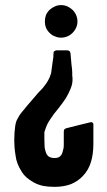

<svg xmlns="http://www.w3.org/2000/svg" viewBox="-20 -727 422 754"><path d="M284.2 -642.6Q284.2 -655.3 279.3 -667Q274.4 -678.7 264.6 -688.5Q254.9 -697.3 244.1 -702.1Q232.4 -707 219.7 -707Q219.7 -707 219.7 -707Q219.7 -707 219.7 -707Q207 -707 196.3 -702.1Q184.6 -697.3 174.8 -688.5Q165 -678.7 160.2 -667Q156.2 -655.3 156.2 -642.6Q156.2 -642.6 156.2 -642.6Q156.2 -642.6 156.2 -642.6Q156.2 -629.9 160.2 -619.1Q165 -607.4 174.8 -597.7Q184.6 -587.9 196.3 -584Q207 -579.1 219.7 -579.1Q219.7 -579.1 219.7 -579.1Q219.7 -579.1 219.7 -579.1Q232.4 -579.1 244.1 -584Q254.9 -587.9 264.6 -597.7Q274.4 -607.4 279.3 -619.1Q284.2 -629.9 284.2 -642.6Q284.2 -642.6 284.2 -642.6Q284.2 -642.6 284.2 -642.6ZM194.3 6.8Q168.9 6.8 148.4 2.9Q127.9 -2 112.3 -10.7Q96.7 -19.5 84 -30.3Q71.3 -42 63.5 -55.7Q54.7 -69.3 48.8 -85Q43 -99.6 41 -117.2Q38.1 -133.8 37.1 -149.4Q36.1 -159.2 36.1 -169.9Q36.1 -175.8 36.1 -180.7Q36.1 -180.7 36.1 -180.7Q36.1 -180.7 36.1 -180.7Q37.1 -195.3 37.1 -207Q38.1 -218.8 39.1 -226.6Q40 -235.4 42 -243.2Q43.9 -252 47.9 -258.8Q51.8 -266.6 56.6 -274.4Q62.5 -283.2 70.3 -292Q77.1 -300.8 87.9 -313.5Q98.6 -326.2 112.3 -341.8Q112.3 -341.8 112.3 -341.8Q112.3 -341.8 112.3 -341.8Q121.1 -352.5 129.9 -362.3Q138.7 -372.1 148.4 -381.8Q156.2 -391.6 163.1 -401.4Q169.9 -412.1 174.8 -422.9Q174.8 -422.9 174.8 -422.9Q174.8 -422.9 174.8 -422.9Q177.7 -429.7 180.7 -439.5Q182.6 -449.2 183.6 -460.9Q185.5 -472.7 186.5 -482.4Q188.5 -493.2 189.5 -502.9Q189.5 -502.9 189.5 -510.7Q190.4 -517.6 190.4 -517.6Q190.4 -517.6 190.4 -517.6Q190.4 -517.6 190.4 -517.6Q190.4 -520.5 190.4 -522.5Q191.4 -524.4 194.3 -526.4Q195.3 -527.3 197.3 -528.3Q200.2 -529.3 202.1 -529.3Q202.1 -529.3 222.7 -529.3Q244.1 -529.3 244.1 -529.3Q244.1 -529.3 244.1 -529.3Q244.1 -529.3 244.1 -529.3Q249 -529.3 252.9 -526.4Q255.9 -523.4 256.8 -517.6Q256.8 -517.6 258.8 -496.1Q260.7 -473.6 260.7 -473.6Q260.7 -473.6 260.7 -473.6Q260.7 -473.6 260.7 -473.6Q261.7 -465.8 262.7 -458Q263.7 -449.2 263.7 -442.4Q263.7 -434.6 263.7 -429.7Q264.6 -424.8 264.6 -422.9Q264.6 -422.9 264.6 -422.9Q264.6 -422.9 264.6 -422.9Q265.6 -412.1 263.7 -400.4Q261.7 -389.6 257.8 -379.9Q253.9 -370.1 249 -360.4Q244.1 -350.6 238.3 -340.8Q231.4 -331.1 224.6 -321.3Q216.8 -310.5 209 -300.8Q201.2 -291 192.4 -280.3Q184.6 -269.5 176.8 -257.8Q176.8 -257.8 176.8 -257.8Q176.8 -257.8 176.8 -257.8Q172.9 -251 168.9 -245.1Q166 -239.3 164.1 -235.4Q162.1 -229.5 160.2 -225.6Q158.2 -220.7 157.2 -216.8Q155.3 -212.9 154.3 -208Q154.3 -204.1 154.3 -200.2Q154.3 -195.3 154.3 -190.4Q154.3 -184.6 154.3 -178.7Q154.3 -178.7 154.3 -178.7Q154.3 -178.7 154.3 -178.7Q154.3 -162.1 155.3 -148.4Q157.2 -135.7 161.1 -126Q165 -116.2 172.9 -111.3Q181.6 -106.4 194.3 -106.4Q194.3 -106.4 194.3 -106.4Q194.3 -106.4 194.3 -106.4Q204.1 -106.4 210.9 -109.4Q217.8 -113.3 221.7 -120.1Q225.6 -127 227.5 -136.7Q230.5 -145.5 230.5 -157.2Q230.5 -157.2 230.5 -183.6Q230.5 -210 230.5 -210Q230.5 -210 230.5 -210Q230.5 -210 230.5 -210Q230.5 -214.8 232.4 -218.8Q235.4 -221.7 241.2 -223.6Q241.2 -223.6 288.1 -235.4Q335.9 -247.1 335.9 -247.1Q335.9 -247.1 335.9 -247.1Q335.9 -247.1 335.9 -247.1Q340.8 -248 343.8 -245.1Q346.7 -243.2 346.7 -238.3Q346.7 -238.3 346.7 -200.2Q346.7 -162.1 346.7 -162.1Q346.7 -162.1 346.7 -162.1Q346.7 -162.1 346.7 -162.1Q346.7 -121.1 336.9 -89.8Q327.1 -58.6 306.6 -37.1Q287.1 -15.6 258.8 -3.9Q230.5 6.8 194.3 6.8Q194.3 6.8 194.3 6.8Q194.3 6.8 194.3 6.8Z"/></svg>

Font: Franchise Goodkids
Style: Regular
Weight: 500
Designer: ""
Version: ""